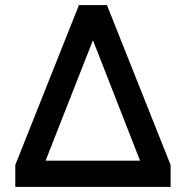

<svg xmlns="http://www.w3.org/2000/svg" viewBox="-20 -734 730 754"><path d="M40 -86 290 -714H400L650 -86V0H40ZM530 -103 345 -576 159 -103Z"/></svg>

Font: Prompt Medium
Style: Regular
Weight: 500
Designer: Katatrad Team
Foundry: CadsonDemak
Version: Version 1.000